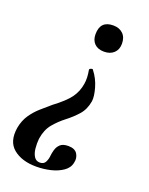

<svg xmlns="http://www.w3.org/2000/svg" viewBox="-141 -423 591 764"><g transform="rotate(20 155.0 -41.5)"><path d="M189 -164Q211 -136 221 -101Q231 -66 228 -45Q222 -9 201 14.5Q180 38 154.5 57.5Q129 77 108 102Q87 127 81 167Q79 187 81 207.5Q83 228 91.5 241.5Q100 255 116 255Q133 255 139.5 242Q146 229 147 215Q148 204 152 189.5Q156 175 167 164.5Q178 154 201 154Q229 154 239.5 171Q250 188 245 208Q241 231 219.5 246Q198 261 168.5 268Q139 275 108 275Q47 275 11 245.5Q-25 216 -15 155Q-9 123 7 99.5Q23 76 44 57.5Q65 39 85 22Q132 -13 151.5 -40Q171 -67 176 -101Q178 -113 177.5 -127.5Q177 -142 174 -158Q173 -163 180.5 -165.5Q188 -168 189 -164ZM205 -358Q231 -358 246.5 -343Q262 -328 262 -301Q262 -276 246.5 -261.5Q231 -247 205 -247Q179 -247 164.5 -261.5Q150 -276 150 -301Q150 -358 205 -358Z"/></g></svg>

Font: Cormorant Garamond Light
Style: Bold Italic
Weight: 700
Italic angle: -10°
Version: Version 4.001